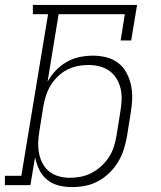

<svg xmlns="http://www.w3.org/2000/svg" viewBox="-35 -755 655 783"><path d="M258 8Q230 8 203 1Q176 -6 156 -23Q136 -40 124.5 -64Q113 -88 108 -114L89 0H-15V-38H52L161 -697H99V-735H524L500 -590H457L474 -697H204L159 -422Q173 -447 193 -468Q213 -489 238 -503Q263 -517 290 -522.5Q317 -528 344 -528Q344 -528 344 -528Q344 -528 344 -528Q373 -528 400 -521Q427 -514 448 -497.5Q469 -481 481.5 -457Q494 -433 499.5 -406.5Q505 -380 504 -351.5Q503 -323 498 -294L482 -194Q477 -168 468.5 -142Q460 -116 445 -92Q430 -68 409 -48Q388 -28 363 -15Q338 -2 311.5 3Q285 8 258 8ZM250 -30Q273 -30 295.5 -34.5Q318 -39 339 -50Q360 -61 378 -77.5Q396 -94 409 -114Q422 -134 429 -156Q436 -178 440 -201L456 -301Q460 -324 461 -347.5Q462 -371 457 -393Q452 -415 440.5 -434Q429 -453 411 -466Q393 -479 370.5 -484.5Q348 -490 325 -490Q303 -490 281 -485.5Q259 -481 238.5 -470.5Q218 -460 201 -443.5Q184 -427 172 -407.5Q160 -388 153 -366.5Q146 -345 142 -323L126 -223Q122 -200 121 -176.5Q120 -153 124 -131Q128 -109 138.5 -89Q149 -69 166 -55.5Q183 -42 205 -36Q227 -30 250 -30Z"/></svg>

Font: Iosevka Etoile XLtObl
Style: Regular
Weight: 200
Italic angle: -9°
Designer: Belleve Invis
Foundry: Belleve Invis
Version: Version 15.5.2; ttfautohint (v1.8.4)